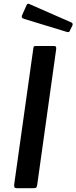

<svg xmlns="http://www.w3.org/2000/svg" viewBox="-20 -982 399 1002"><path d="M263 -742Q276 -742 273 -724L174 -16Q172 -5 168.5 -2.5Q165 0 154 0H68Q58 0 55.5 -5Q53 -10 54 -19L154 -730Q155 -738 157.5 -740Q160 -742 166 -742ZM119 -956Q121 -961 125 -962Q129 -963 133 -961L352 -865Q357 -863 358.5 -859Q360 -855 358 -849L344 -821Q342 -815 338.5 -814.5Q335 -814 327 -816L107 -883Q97 -886 94.5 -890.5Q92 -895 95 -902Z"/></svg>

Font: Libre Franklin Medium
Style: Italic
Weight: 500
Italic angle: -8°
Designer: Pablo Impallari, Rodrigo Fuenzalida, Nhung Nguyen
Foundry: Impallari Type
Version: Version 3.000